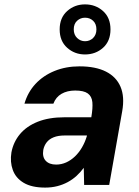

<svg xmlns="http://www.w3.org/2000/svg" viewBox="-20 -839 631 871"><path d="M184.9 12Q123.9 12 87.6 -9.6Q51.3 -31.2 38.1 -67.9Q24.8 -104.5 31.8 -147.5Q40.6 -194.8 70.7 -230.7Q100.7 -266.6 151.4 -286.8Q202.1 -307 272.6 -307H394.2Q401.4 -348.6 399 -375.3Q396.5 -401.9 378.3 -415.1Q360.2 -428.3 321.1 -428.3Q284.9 -428.3 259.1 -413.4Q233.4 -398.6 222.1 -368.6H90.9Q105.9 -420.6 141.1 -458.5Q176.3 -496.3 227.7 -517.2Q279 -538 340.7 -538Q413.4 -538 460.5 -514.3Q507.6 -490.5 526.8 -445.3Q546 -400.1 534.4 -334.6L475.4 0H361.7L360 -77.7Q345.4 -57.9 327.5 -41.4Q309.6 -25 287.5 -13Q265.5 -1.1 239.7 5.5Q214 12 184.9 12ZM234.7 -92.4Q258.3 -92.4 280.1 -102.1Q301.8 -111.9 320.1 -129.4Q338.4 -147 351.9 -170.2Q365.4 -193.4 373.6 -220.2L374.4 -224.4H273.3Q243.9 -224.4 223.5 -216.2Q203.1 -208 191.7 -193.2Q180.3 -178.5 176.4 -159.1Q171.2 -127.2 187.3 -109.8Q203.3 -92.4 234.7 -92.4ZM365.6 -592Q318.6 -592 284.7 -622.3Q250.7 -652.6 250.7 -705.6Q250.7 -758.5 284.7 -788.8Q318.6 -819.1 365.6 -819.1Q413.8 -819.1 447.5 -788.8Q481.2 -758.5 481.2 -705.6Q481.2 -652.6 447.5 -622.3Q413.8 -592 365.6 -592ZM365.8 -652Q387.3 -652 402.4 -666.7Q417.4 -681.5 417.4 -705.6Q417.4 -730.6 402.5 -744.7Q387.6 -758.7 365.8 -758.7Q345 -758.7 329.8 -744.8Q314.6 -730.9 314.6 -705.7Q314.6 -681.5 329.8 -666.7Q345.1 -652 365.8 -652Z"/></svg>

Font: DM Sans 9pt
Style: Italic
Weight: 400
Italic angle: -10°
Designer: Colophon Foundry, Jonny Pinhorn
Foundry: Colophon Foundry
Version: Version 4.004